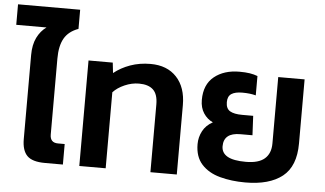

<svg xmlns="http://www.w3.org/2000/svg" viewBox="-72 -882 1659 979"><g transform="rotate(5 757.5 -392.0)"><path d="M189 0Q124 0 97.5 -27Q71 -54 71 -112V-542Q71 -595 89 -631.5Q107 -668 137 -689H-18V-794H300V-696Q250 -678 228 -639.5Q206 -601 206 -536V-147Q206 -105 247 -105H281V0Z M365 0V-540H489L495 -487Q531 -516 578.5 -533Q626 -550 682 -550Q767 -550 815.5 -498Q864 -446 864 -355V0H729V-347Q729 -399 704.5 -422Q680 -445 632 -445Q595 -445 558.5 -429Q522 -413 500 -389V0Z M1215 10Q1144 10 1085 -6Q1026 -22 991 -60.5Q956 -99 956 -164Q956 -199 972.5 -230.5Q989 -262 1024 -281Q995 -294 976.5 -322Q958 -350 958 -390Q958 -469 1008 -509.5Q1058 -550 1137 -550Q1168 -550 1190 -546.5Q1212 -543 1230 -536V-437Q1201 -445 1161 -445Q1124 -445 1105 -432.5Q1086 -420 1086 -390Q1086 -357 1107 -344.5Q1128 -332 1170 -332H1226L1231 -233H1169Q1084 -233 1084 -164Q1084 -130 1114.5 -112.5Q1145 -95 1209 -95Q1274 -95 1305 -122Q1336 -149 1336 -200V-540H1471V-212Q1471 -95 1404.5 -42.5Q1338 10 1215 10Z"/></g></svg>

Font: Kanit Medium
Style: Regular
Weight: 500
Designer: Katatrad Team
Foundry: CadsonDemak
Version: Version 2.000; ttfautohint (v1.8.3)